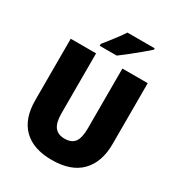

<svg xmlns="http://www.w3.org/2000/svg" viewBox="-215 -1065 1125 1214"><g transform="rotate(30 347.5 -458.5)"><path d="M629 -269Q629 -138 557.5 -64Q486 10 345 10Q210 10 138.5 -60.5Q67 -131 67 -265V-714H252V-277Q252 -208 276 -177.5Q300 -147 348 -147Q399 -147 421.5 -177.5Q444 -208 444 -278V-714H629ZM557 -917Q537 -899 503.5 -871Q470 -843 434 -814.5Q398 -786 372 -767H248V-781Q273 -813 305 -853.5Q337 -894 358 -927H557Z"/></g></svg>

Font: Noto Sans Lao Looped SemiCondensed Black
Style: Regular
Weight: 900
Width: 4
Designer: Mark Frömberg, Ben Mitchell
Foundry: The Fontpad Ltd
Version: Version 1.002; ttfautohint (v1.8.4.7-5d5b)